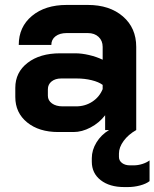

<svg xmlns="http://www.w3.org/2000/svg" viewBox="-20 -527 626 778"><path d="M586 123V207Q572 218 547.5 224.5Q523 231 498 231H483Q424 231 388 203Q352 175 352 128V114Q352 81 371 50Q390 19 422 0H406V-60Q382 -29 347 -10.5Q312 8 278 8H216Q138 8 90 -31Q42 -70 42 -134V-171Q42 -234 92 -272.5Q142 -311 224 -311H285Q311 -311 341 -304Q371 -297 396 -285V-337Q396 -362 379.5 -377.5Q363 -393 336 -393H250Q222 -393 205 -380Q188 -367 188 -345H56Q56 -418 109.5 -462.5Q163 -507 250 -507H336Q424 -507 478 -460.5Q532 -414 532 -337V0Q500 18 481 44Q462 70 462 95V109Q462 124 474.5 133.5Q487 143 507 143H522Q539 143 556.5 137.5Q574 132 586 123ZM396 -183Q380 -195 351.5 -202Q323 -209 291 -209H228Q204 -209 189 -197Q174 -185 174 -165V-139Q174 -120 190.5 -108Q207 -96 234 -96H288Q325 -96 354 -115Q383 -134 396 -166Z"/></svg>

Font: Stavian Bold
Style: Bold
Weight: 700
Version: Version 1.000; ttfautohint (v1.6)